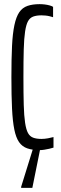

<svg xmlns="http://www.w3.org/2000/svg" viewBox="-20 -716 294 926"><path d="M171 8Q136 8 111.5 -0.5Q87 -9 72 -30.5Q57 -52 49 -91.5Q41 -131 38 -192.5Q35 -254 35 -344Q35 -433 38 -494Q41 -555 49.5 -595Q58 -635 73 -657Q88 -679 112.5 -687.5Q137 -696 171 -696Q183 -696 195.5 -694.5Q208 -693 219 -690Q230 -687 236 -683V-633Q230 -635 220 -637.5Q210 -640 199.5 -641Q189 -642 180 -642Q156 -642 140 -636Q124 -630 115 -613.5Q106 -597 101 -564Q96 -531 94.5 -477.5Q93 -424 93 -344Q93 -264 94.5 -210.5Q96 -157 101 -124Q106 -91 115 -74.5Q124 -58 140 -52Q156 -46 180 -46Q195 -46 211.5 -49Q228 -52 238 -55V-4Q229 -1 217.5 1.5Q206 4 194 6Q182 8 171 8ZM82 190V185L145 -18H177V-13L136 190Z"/></svg>

Font: Saira UltraCondensed
Style: Regular
Weight: 400
Width: 1
Designer: Hector Gatti with collaboration of the Omnibus-Type team
Foundry: Omnibus-Type
Version: Version 1.101